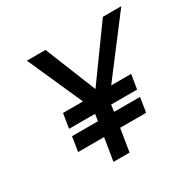

<svg xmlns="http://www.w3.org/2000/svg" viewBox="-134 -717 862 858"><g transform="rotate(-30 297.0 -287.5)"><path d="M107 -580 233 -297H130L118 -222H252L247 -187H113L101 -112H235L216 5H299L318 -112H452L464 -187H330L335 -222H469L481 -296H378L594 -580H499L309 -317L203 -580Z"/></g></svg>

Font: Charger Sport
Style: SeBdNrwObl
Weight: 600
Designer: Jasper
Foundry: Cannot Into Space Fonts
Version: Version 1.1